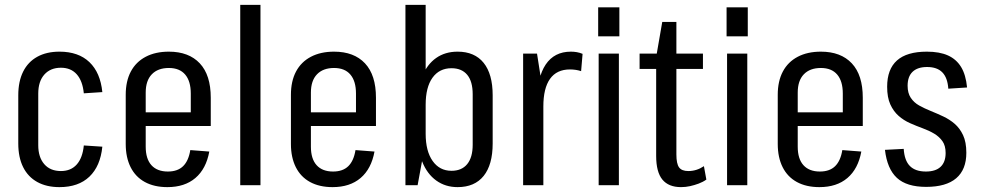

<svg xmlns="http://www.w3.org/2000/svg" viewBox="-20 -760 4025 788"><path d="M224 8Q171 8 133 -13Q95 -34 75 -74Q55 -114 55 -171V-369Q55 -426 75 -466Q95 -506 133 -527Q171 -548 224 -548Q302 -548 347 -505Q392 -462 400 -382L324 -377Q319 -428 295 -455Q271 -482 230 -482Q187 -482 162 -454Q137 -426 137 -376V-164Q137 -115 161.5 -86.5Q186 -58 230 -58Q271 -58 295 -85Q319 -112 324 -163L400 -158Q392 -78 347 -35Q302 8 224 8Z M667 8Q613 8 574.5 -13Q536 -34 516 -74Q496 -114 496 -169V-371Q496 -427 517 -466.5Q538 -506 578 -527Q618 -548 673 -548Q755 -548 800 -500Q845 -452 845 -359V-243H563V-299H778L763 -265V-376Q763 -427 740 -454Q717 -481 673 -481Q628 -481 603 -455Q578 -429 578 -380V-158Q578 -108 601.5 -82Q625 -56 669 -56Q709 -56 731.5 -78Q754 -100 761 -144L839 -138Q826 -67 782 -29.5Q738 8 667 8Z M1049 -740V0H966V-740Z M1345 8Q1291 8 1252.5 -13Q1214 -34 1194 -74Q1174 -114 1174 -169V-371Q1174 -427 1195 -466.5Q1216 -506 1256 -527Q1296 -548 1351 -548Q1433 -548 1478 -500Q1523 -452 1523 -359V-243H1241V-299H1456L1441 -265V-376Q1441 -427 1418 -454Q1395 -481 1351 -481Q1306 -481 1281 -455Q1256 -429 1256 -380V-158Q1256 -108 1279.5 -82Q1303 -56 1347 -56Q1387 -56 1409.5 -78Q1432 -100 1439 -144L1517 -138Q1504 -67 1460 -29.5Q1416 8 1345 8Z M1858 8Q1808 8 1770.5 -19Q1733 -46 1713 -96Q1693 -146 1692 -215V-328Q1693 -398 1713 -447Q1733 -496 1770 -522Q1807 -548 1858 -548Q1928 -548 1965 -502Q2002 -456 2002 -369V-171Q2002 -84 1965 -38Q1928 8 1858 8ZM1644 -740H1727V-180L1694 0H1644ZM1833 -59Q1875 -59 1897.5 -86.5Q1920 -114 1920 -166V-373Q1920 -426 1897.5 -453Q1875 -480 1833 -480Q1783 -480 1755 -441Q1727 -402 1727 -330V-211Q1727 -140 1755.5 -99.5Q1784 -59 1833 -59Z M2127 -540H2184L2210 -374V0H2127ZM2184 -340Q2184 -442 2219.5 -495Q2255 -548 2323 -548Q2335 -548 2347 -546Q2359 -544 2371 -539L2365 -468Q2344 -475 2319 -475Q2265 -475 2237.5 -436.5Q2210 -398 2210 -323Z M2520 -540V0H2437V-540ZM2522 -730V-611H2435V-730Z M2775 8Q2724 8 2698.5 -23Q2673 -54 2673 -120V-526L2698 -670H2756V-126Q2756 -88 2767 -73Q2778 -58 2805 -58Q2822 -58 2838 -63Q2854 -68 2869 -78L2879 -23Q2865 -13 2847.5 -6.5Q2830 0 2812 4Q2794 8 2775 8ZM2605 -540H2865V-477H2605Z M3047 -540V0H2964V-540ZM3049 -730V-611H2962V-730Z M3343 8Q3289 8 3250.5 -13Q3212 -34 3192 -74Q3172 -114 3172 -169V-371Q3172 -427 3193 -466.5Q3214 -506 3254 -527Q3294 -548 3349 -548Q3431 -548 3476 -500Q3521 -452 3521 -359V-243H3239V-299H3454L3439 -265V-376Q3439 -427 3416 -454Q3393 -481 3349 -481Q3304 -481 3279 -455Q3254 -429 3254 -380V-158Q3254 -108 3277.5 -82Q3301 -56 3345 -56Q3385 -56 3407.5 -78Q3430 -100 3437 -144L3515 -138Q3502 -67 3458 -29.5Q3414 8 3343 8Z M3781 7Q3701 7 3661 -30Q3621 -67 3612 -145L3689 -149Q3692 -101 3714.5 -78.5Q3737 -56 3780 -56Q3820 -56 3840.5 -75.5Q3861 -95 3861 -132Q3861 -162 3848 -180.5Q3835 -199 3814 -211.5Q3793 -224 3767 -233.5Q3741 -243 3715 -254.5Q3689 -266 3668 -284.5Q3647 -303 3634 -331.5Q3621 -360 3621 -404Q3621 -476 3661.5 -512Q3702 -548 3784 -548Q3836 -548 3870.5 -532.5Q3905 -517 3924.5 -485Q3944 -453 3949 -401L3872 -396Q3869 -441 3847.5 -463Q3826 -485 3785 -485Q3746 -485 3725.5 -465.5Q3705 -446 3705 -408Q3705 -378 3718 -358.5Q3731 -339 3752.5 -327Q3774 -315 3800 -304.5Q3826 -294 3851.5 -282Q3877 -270 3898 -252Q3919 -234 3932.5 -205.5Q3946 -177 3946 -133Q3946 -64 3904.5 -28.5Q3863 7 3781 7Z"/></svg>

Font: Pathway Extreme Condensed
Style: Regular
Weight: 400
Width: 3
Version: Version 1.001;gftools[0.9.26]